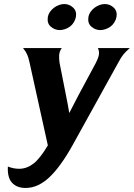

<svg xmlns="http://www.w3.org/2000/svg" viewBox="-20 -722 663 951"><path d="M455 -411Q466 -432 469.5 -449Q473 -466 465 -484H623Q603 -467 591 -452Q579 -437 567 -414L339 -2Q280 104 224 156.5Q168 209 107 209Q63 209 39.5 183Q16 157 19 103Q47 114 75 114Q112 114 145 89Q178 64 217 -2L126 -414Q121 -437 114.5 -452Q108 -467 94 -484H286Q274 -467 273 -448.5Q272 -430 275 -411L307 -249Q312 -227 315.5 -205.5Q319 -184 323 -162L368 -249ZM217 -638Q220 -653 228.5 -664.5Q237 -676 248.5 -684.5Q260 -693 273 -697.5Q286 -702 298 -702Q323 -702 342 -684.5Q361 -667 356 -638Q353 -623 345 -610.5Q337 -598 326 -590Q315 -582 301.5 -577.5Q288 -573 276 -573Q251 -573 231.5 -590Q212 -607 217 -638ZM418 -638Q421 -653 429.5 -664.5Q438 -676 449.5 -684.5Q461 -693 474 -697.5Q487 -702 499 -702Q524 -702 543 -684.5Q562 -667 557 -638Q554 -623 546 -610.5Q538 -598 527 -590Q516 -582 502.5 -577.5Q489 -573 477 -573Q452 -573 432.5 -590Q413 -607 418 -638Z"/></svg>

Font: LT Museum
Style: Bold Italic
Weight: 700
Designer: Daniel Lyons
Foundry: LyonsType
Version: Version 1.011